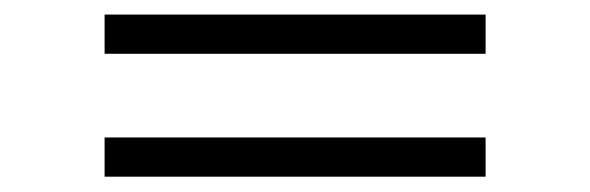

<svg xmlns="http://www.w3.org/2000/svg" viewBox="-20 -488 790 257"><path d="M120 -416V-468.5H630V-416ZM120 -251.5V-304H630V-251.5Z"/></svg>

Font: Vela Sans Light
Style: Regular
Weight: 300
Designer: Principal design: Mikhail Sharanda - project Manrope.
Design modification: Ravid Balaliev
Foundry: Mikhail Sharanda
Version: Version 1.001